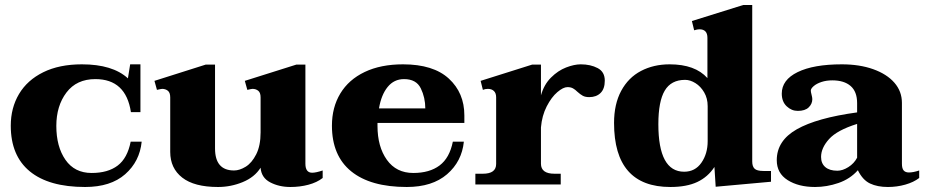

<svg xmlns="http://www.w3.org/2000/svg" viewBox="-20 -737 3701 767"><path d="M23 -235Q23 -306 56 -361.5Q89 -417 153 -448.5Q217 -480 307 -480Q430 -480 491 -424L500 -480H541V-289H503Q483 -421 361 -421Q286 -421 245.5 -367.5Q205 -314 205 -234Q205 -151 241.5 -98.5Q278 -46 346 -46Q411 -46 450 -75.5Q489 -105 502 -171H546Q538 -92 480 -41Q422 10 320 10Q175 10 99 -52.5Q23 -115 23 -235Z M1269 -56V-26Q1246 -8 1212 1Q1178 10 1140 10Q1095 10 1059.5 -8.5Q1024 -27 1021 -67Q997 -29 949.5 -9.5Q902 10 851 10Q756 10 708 -27.5Q660 -65 660 -130V-348Q660 -367 650.5 -374.5Q641 -382 628 -382Q624 -382 607 -378L597 -414L802 -479H839V-144Q839 -56 915 -56Q937 -56 961.5 -71Q986 -86 1003.5 -120.5Q1021 -155 1021 -208V-348Q1021 -367 1011.5 -374.5Q1002 -382 989 -382Q985 -382 968 -378L958 -414L1164 -479H1200V-83Q1200 -47 1227 -47Q1242 -47 1269 -56Z M1488 -246V-234Q1488 -151 1525.5 -98.5Q1563 -46 1631 -46Q1696 -46 1736 -76Q1776 -106 1789 -171H1833Q1825 -92 1766 -41Q1707 10 1605 10Q1460 10 1383 -52.5Q1306 -115 1306 -235Q1306 -308 1339.5 -363.5Q1373 -419 1437 -449.5Q1501 -480 1590 -480Q1711 -480 1773 -423Q1835 -366 1835 -276V-246ZM1494 -304H1679Q1679 -347 1661 -384Q1643 -421 1594 -421Q1554 -421 1528.5 -389.5Q1503 -358 1494 -304Z M2396 -415Q2396 -382 2379 -365.5Q2362 -349 2334 -349Q2318 -349 2308 -354.5Q2298 -360 2287 -370Q2278 -379 2269 -384Q2260 -389 2247 -389Q2230 -389 2206.5 -369Q2183 -349 2164 -312Q2145 -275 2141 -228V-83Q2141 -43 2195 -43H2220V0H1879V-43H1909Q1962 -43 1962 -82V-348Q1962 -365 1953 -373.5Q1944 -382 1929 -382Q1918 -382 1909 -378L1900 -414L2106 -479H2141V-356Q2153 -399 2181 -427Q2209 -455 2241.5 -467.5Q2274 -480 2300 -480Q2339 -480 2367.5 -465Q2396 -450 2396 -415Z M2433 -246Q2433 -321 2461.5 -374Q2490 -427 2540.5 -453.5Q2591 -480 2655 -480Q2757 -480 2806 -425V-586Q2806 -620 2774 -620Q2766 -620 2753 -616L2744 -653L2949 -717H2985V-92Q2985 -72 2994.5 -63Q3004 -54 3030 -54H3060V-11L2839 9L2834 -70Q2808 -30 2765.5 -10Q2723 10 2658 10Q2433 10 2433 -246ZM2807 -173V-313Q2807 -344 2793 -368Q2779 -392 2758 -405Q2737 -418 2717 -418Q2661 -418 2635.5 -375Q2610 -332 2610 -241Q2610 -51 2713 -51Q2757 -51 2782 -87Q2807 -123 2807 -173Z M3083 -97Q3083 -175 3163 -220.5Q3243 -266 3404 -288V-325Q3404 -371 3378 -393.5Q3352 -416 3305 -416Q3281 -416 3261.5 -409.5Q3242 -403 3230.5 -393Q3219 -383 3219 -375Q3219 -370 3222 -358.5Q3225 -347 3225 -341Q3225 -322 3210.5 -308Q3196 -294 3167 -294Q3142 -294 3122.5 -312.5Q3103 -331 3103 -363Q3103 -418 3166.5 -449Q3230 -480 3343 -480Q3414 -480 3468.5 -460.5Q3523 -441 3553 -406.5Q3583 -372 3583 -326V-83Q3583 -64 3590 -56Q3597 -48 3611 -48Q3628 -48 3652 -56V-26Q3630 -9 3596.5 0.5Q3563 10 3527 10Q3485 10 3455.5 -4Q3426 -18 3407 -57Q3376 -22 3329.5 -6Q3283 10 3236 10Q3170 10 3126.5 -17.5Q3083 -45 3083 -97ZM3404 -107V-242Q3324 -217 3292 -181.5Q3260 -146 3260 -110Q3260 -84 3277 -69.5Q3294 -55 3325 -55Q3346 -55 3369 -69.5Q3392 -84 3404 -107Z"/></svg>

Font: Taviraj
Style: Bold
Weight: 700
Designer: Katatrad Team
Foundry: CadsonDemak
Version: Version 1.001